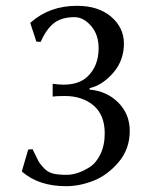

<svg xmlns="http://www.w3.org/2000/svg" viewBox="-20 -630 505 660"><path d="M209 -29Q226 -29 245.5 -35Q265 -41 287.5 -55Q310 -69 325 -99.5Q340 -130 340 -172Q340 -235 301 -268Q262 -300 203 -300Q173 -300 161 -298V-342Q182 -339 198 -339Q252 -339 281 -367Q319 -403 319 -465Q319 -511 293 -541Q267 -571 236 -571Q192 -571 165.5 -550.5Q139 -530 120 -486L105 -487L84 -551L87 -554Q151 -610 245 -610Q318 -610 362 -572.5Q406 -535 406 -480Q406 -422 369 -379.5Q332 -337 288 -327V-322Q347 -317 386.5 -277.5Q426 -238 426 -180Q426 -118 388 -73Q350 -28 302 -9Q254 10 207 10Q115 10 58 -38L55 -41L77 -116L92 -117Q106 -88 111.5 -77.5Q117 -67 130.5 -52.5Q144 -38 162 -33.5Q180 -29 209 -29Z"/></svg>

Font: Libertinus Sans
Style: Regular
Weight: 400
Designer: Philipp H. Poll
Foundry: Khaled Hosny
Version: Version 6.1